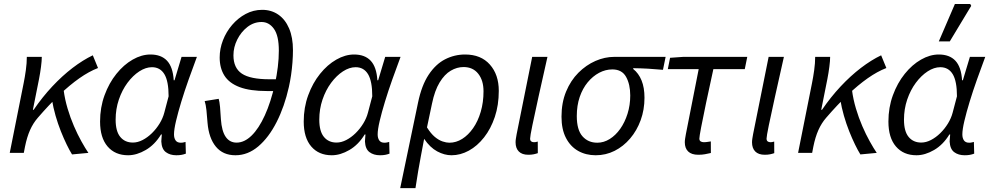

<svg xmlns="http://www.w3.org/2000/svg" viewBox="-20 -774 5015 972"><path d="M29.3 0 99.8 -353.4Q105.8 -382.7 110.8 -418.5Q115.8 -454.3 115.8 -486.1H191.6Q191.6 -466.8 187.6 -435.8Q183.6 -404.7 177.6 -374L146.5 -218.3H150.5Q194.2 -282.4 244.5 -336.2Q294.8 -389.9 347.2 -430Q399.7 -470.1 449.8 -494L476.2 -429.7Q430.4 -412 381.7 -377.8Q332.9 -343.5 280.4 -293.4Q227.9 -243.3 171.5 -177.9Q148 -151 132.2 -115.7Q116.4 -80.4 106.5 -31.3L100.5 0ZM344.7 7.8Q332.3 -12 317.6 -42.2Q302.9 -72.4 288 -109.7Q273.2 -147 261.3 -188.2Q249.5 -229.4 242.7 -270.9L302.3 -317.2Q308.4 -270.8 322.2 -224.5Q336 -178.1 354.3 -135.7Q372.6 -93.3 392.1 -58.4Q411.5 -23.5 427.5 0Z M628.7 12Q562.8 12 524.7 -32.4Q486.6 -76.8 486.6 -158.5Q486.6 -229.9 509.3 -291.8Q531.9 -353.7 569.2 -400Q606.4 -446.4 651.6 -472.2Q696.7 -498.1 741.7 -498.1Q796.1 -498.1 825.7 -466.5Q855.3 -434.8 859.5 -367.7H863.5L899.1 -486.1H976.8Q955.9 -430.1 935.1 -371.7Q914.3 -313.3 897.8 -259Q881.3 -204.7 871.1 -161.5Q860.9 -118.2 860.9 -93.6Q860.9 -75 868.9 -63.3Q876.9 -51.5 895.5 -51.5Q903.4 -51.5 909.1 -53Q914.9 -54.5 919.3 -55.5L920.9 3.8Q910 7.9 899 9.9Q888 12 872.6 12Q840.7 12 819.6 -3.8Q798.5 -19.5 796.6 -57.8Q796.6 -63.5 797.6 -73.3Q798.5 -83.1 799.2 -93.2H795.2Q763.7 -41.4 717.9 -14.7Q672.1 12 628.7 12ZM652.8 -52.3Q676.9 -52.3 701.8 -65.1Q726.7 -77.9 749.1 -99.8Q771.5 -121.8 788 -148.7Q804.4 -175.6 811.7 -203.5L833.6 -286.5Q833.6 -362.9 812.2 -398.4Q790.8 -433.8 749.3 -433.8Q717.7 -433.8 685.1 -412.6Q652.6 -391.4 625.3 -354.7Q598.1 -318 581.7 -269.9Q565.4 -221.9 565.4 -168.2Q565.4 -109.1 589 -80.7Q612.5 -52.3 652.8 -52.3Z M1171.9 12Q1108.9 12 1073 -31.4Q1037.1 -74.8 1030.6 -152.6Q1028.4 -186.2 1025.1 -216Q1021.8 -245.7 1016.2 -262.3L1087.1 -273.7Q1091.3 -260.7 1094 -232Q1096.7 -203.4 1098.3 -170.3Q1102.6 -109.6 1122.9 -80.8Q1143.1 -52 1177.6 -52Q1217.2 -52 1253.6 -87.5Q1290.1 -123 1320.6 -189.8Q1351.1 -256.5 1372.1 -350Q1381.2 -392.2 1386.4 -434.8Q1391.6 -477.4 1391.6 -517.8Q1391.6 -593.4 1366.8 -628Q1342 -662.6 1304.3 -662.6Q1265.1 -662.6 1232.8 -637.6Q1200.6 -612.7 1181.2 -574Q1161.8 -535.4 1161.8 -493.9Q1161.8 -429.7 1204.5 -401.2Q1247.2 -372.7 1344.2 -372.7H1392.2L1383 -313.1H1331.3Q1245.8 -313.1 1193.3 -332.9Q1140.8 -352.6 1116.4 -390.7Q1092.1 -428.9 1092.1 -483Q1092.1 -527.3 1108.7 -570.2Q1125.3 -613 1155.1 -647.8Q1185 -682.6 1223.9 -703.4Q1262.9 -724.2 1307.5 -724.2Q1353.8 -724.2 1388.9 -700Q1424.1 -675.8 1443.6 -630Q1463.1 -584.3 1463.1 -520.1Q1463.1 -490.6 1460.6 -458.2Q1458.1 -425.7 1453.5 -393.9Q1448.8 -362.1 1442.4 -333.6Q1420.2 -234.5 1380.5 -156.3Q1340.8 -78.1 1287.7 -33Q1234.6 12 1171.9 12Z M1659.7 12Q1593.8 12 1555.7 -32.4Q1517.6 -76.8 1517.6 -158.5Q1517.6 -229.9 1540.3 -291.8Q1562.9 -353.7 1600.2 -400Q1637.4 -446.4 1682.6 -472.2Q1727.7 -498.1 1772.7 -498.1Q1827.1 -498.1 1856.7 -466.5Q1886.3 -434.8 1890.5 -367.7H1894.5L1930.1 -486.1H2007.8Q1986.9 -430.1 1966.1 -371.7Q1945.3 -313.3 1928.8 -259Q1912.3 -204.7 1902.1 -161.5Q1891.9 -118.2 1891.9 -93.6Q1891.9 -75 1899.9 -63.3Q1907.9 -51.5 1926.5 -51.5Q1934.4 -51.5 1940.1 -53Q1945.9 -54.5 1950.3 -55.5L1951.9 3.8Q1941 7.9 1930 9.9Q1919 12 1903.6 12Q1871.7 12 1850.6 -3.8Q1829.5 -19.5 1827.6 -57.8Q1827.6 -63.5 1828.6 -73.3Q1829.5 -83.1 1830.2 -93.2H1826.2Q1794.7 -41.4 1748.9 -14.7Q1703.1 12 1659.7 12ZM1683.8 -52.3Q1707.9 -52.3 1732.8 -65.1Q1757.7 -77.9 1780.1 -99.8Q1802.5 -121.8 1819 -148.7Q1835.4 -175.6 1842.7 -203.5L1864.6 -286.5Q1864.6 -362.9 1843.2 -398.4Q1821.8 -433.8 1780.3 -433.8Q1748.7 -433.8 1716.1 -412.6Q1683.6 -391.4 1656.3 -354.7Q1629.1 -318 1612.7 -269.9Q1596.4 -221.9 1596.4 -168.2Q1596.4 -109.1 1620 -80.7Q1643.5 -52.3 1683.8 -52.3Z M2006 178.5 2096.3 -254.4Q2114.4 -341.7 2150 -395.6Q2185.7 -449.4 2233.3 -473.8Q2281 -498.1 2334.5 -498.1Q2414.8 -498.1 2459.9 -447.2Q2505.1 -396.4 2505.1 -314.1Q2505.1 -241.8 2485 -182Q2464.9 -122.1 2430.6 -78.5Q2396.4 -34.8 2353.6 -11.4Q2310.8 12 2265.6 12Q2229.9 12 2193.4 -7.6Q2157 -27.1 2127.2 -71.1Q2118.3 -24.2 2110.9 15.1Q2103.5 54.5 2096.8 93.6Q2090.1 132.8 2083.3 178.5ZM2255.1 -51.5Q2289.1 -51.5 2319.8 -70.8Q2350.6 -90.1 2375.1 -125.1Q2399.7 -160.2 2413.7 -208Q2427.8 -255.7 2427.8 -312.1Q2427.8 -367 2401 -400.8Q2374.3 -434.6 2326.6 -434.6Q2293.3 -434.6 2261.9 -416.1Q2230.5 -397.7 2205.6 -356.7Q2180.6 -315.7 2166.9 -248.9L2141.6 -129Q2161.1 -97.8 2181.2 -81Q2201.4 -64.2 2220.7 -57.9Q2239.9 -51.5 2255.1 -51.5Z M2654.8 9.5Q2622.9 9.5 2606.5 -7.1Q2590.1 -23.6 2590.1 -53.8Q2590.1 -62.4 2591.8 -72.8Q2593.5 -83.1 2595.6 -95.2L2674.2 -486.1H2751.5Q2726.5 -375.1 2706.6 -285.6Q2686.6 -196.2 2675.2 -140Q2663.7 -83.8 2663.7 -72.5Q2663.7 -62.5 2669.2 -58.3Q2674.7 -54.1 2682.8 -54.1Q2686.5 -54.1 2691.1 -54.6Q2695.7 -55.1 2702.4 -57.3L2702.7 1.3Q2693.5 4.6 2681.6 7.1Q2669.8 9.5 2654.8 9.5Z M2995.9 12Q2945.9 12 2906.8 -10.1Q2867.7 -32.2 2845.2 -75.7Q2822.6 -119.2 2822.6 -183.2Q2822.6 -254.4 2845.9 -310.6Q2869.2 -366.8 2908.2 -405.8Q2947.3 -444.8 2994.5 -465.5Q3041.7 -486.1 3089.9 -486.1H3349.7L3336.3 -420.6Q3297.1 -424.3 3260.7 -426.3Q3224.2 -428.4 3185.6 -428.8V-424.8Q3213.1 -403.1 3227.9 -366.8Q3242.7 -330.6 3242.7 -279.1Q3242.7 -218.5 3223.4 -165.6Q3204.1 -112.7 3170 -72.8Q3136 -32.8 3091.5 -10.4Q3046.9 12 2995.9 12ZM3003.8 -51.5Q3036.7 -51.5 3066.6 -70.2Q3096.6 -88.8 3119.9 -121.7Q3143.2 -154.7 3156.9 -198.2Q3170.6 -241.8 3170.6 -290.6Q3170.6 -346.9 3149.6 -384.7Q3128.7 -422.6 3079.8 -422.6Q3045.4 -422.6 3013.1 -405.5Q2980.9 -388.3 2955.2 -357.3Q2929.5 -326.2 2914.7 -282.9Q2900 -239.7 2900 -186.4Q2900 -116.4 2928.7 -84Q2957.5 -51.5 3003.8 -51.5Z M3515.3 9.5Q3480.9 9.5 3463.9 -7.1Q3446.8 -23.6 3446.8 -53.8Q3446.8 -62.4 3448.5 -72.8Q3450.2 -83.1 3452.3 -95.2L3517.1 -424H3360.8L3372.2 -481.4L3439.2 -486.1H3763L3750.4 -424H3591.4Q3570.4 -329.1 3554.5 -253Q3538.5 -177 3529.5 -129.5Q3520.5 -82.1 3520.5 -72.5Q3520.5 -62.5 3526.9 -58.3Q3533.3 -54.1 3542.7 -54.1Q3553.3 -54.1 3561.7 -55.6Q3570.1 -57.1 3578.5 -58.1L3578.8 0.5Q3564.1 3.9 3549.2 6.7Q3534.4 9.5 3515.3 9.5Z M3851.8 9.5Q3819.9 9.5 3803.5 -7.1Q3787.1 -23.6 3787.1 -53.8Q3787.1 -62.4 3788.8 -72.8Q3790.5 -83.1 3792.6 -95.2L3871.2 -486.1H3948.5Q3923.5 -375.1 3903.6 -285.6Q3883.6 -196.2 3872.2 -140Q3860.7 -83.8 3860.7 -72.5Q3860.7 -62.5 3866.2 -58.3Q3871.7 -54.1 3879.8 -54.1Q3883.5 -54.1 3888.1 -54.6Q3892.7 -55.1 3899.4 -57.3L3899.7 1.3Q3890.5 4.6 3878.6 7.1Q3866.8 9.5 3851.8 9.5Z M4020.3 0 4090.8 -353.4Q4096.8 -382.7 4101.8 -418.5Q4106.8 -454.3 4106.8 -486.1H4182.6Q4182.6 -466.8 4178.6 -435.8Q4174.6 -404.7 4168.6 -374L4137.5 -218.3H4141.5Q4185.2 -282.4 4235.5 -336.2Q4285.8 -389.9 4338.2 -430Q4390.7 -470.1 4440.8 -494L4467.2 -429.7Q4421.4 -412 4372.7 -377.8Q4323.9 -343.5 4271.4 -293.4Q4218.9 -243.3 4162.5 -177.9Q4139 -151 4123.2 -115.7Q4107.4 -80.4 4097.5 -31.3L4091.5 0ZM4335.7 7.8Q4323.3 -12 4308.6 -42.2Q4293.9 -72.4 4279 -109.7Q4264.2 -147 4252.3 -188.2Q4240.5 -229.4 4233.7 -270.9L4293.3 -317.2Q4299.4 -270.8 4313.2 -224.5Q4327 -178.1 4345.3 -135.7Q4363.6 -93.3 4383.1 -58.4Q4402.5 -23.5 4418.5 0Z M4619.7 12Q4553.8 12 4515.7 -32.4Q4477.6 -76.8 4477.6 -158.5Q4477.6 -229.9 4500.3 -291.8Q4522.9 -353.7 4560.2 -400Q4597.4 -446.4 4642.6 -472.2Q4687.7 -498.1 4732.7 -498.1Q4787.1 -498.1 4816.7 -466.5Q4846.3 -434.8 4850.5 -367.7H4854.5L4890.1 -486.1H4967.8Q4946.9 -430.1 4926.1 -371.7Q4905.3 -313.3 4888.8 -259Q4872.3 -204.7 4862.1 -161.5Q4851.9 -118.2 4851.9 -93.6Q4851.9 -75 4859.9 -63.3Q4867.9 -51.5 4886.5 -51.5Q4894.4 -51.5 4900.1 -53Q4905.9 -54.5 4910.3 -55.5L4911.9 3.8Q4901 7.9 4890 9.9Q4879 12 4863.6 12Q4831.7 12 4810.6 -3.8Q4789.5 -19.5 4787.6 -57.8Q4787.6 -63.5 4788.6 -73.3Q4789.5 -83.1 4790.2 -93.2H4786.2Q4754.7 -41.4 4708.9 -14.7Q4663.1 12 4619.7 12ZM4643.8 -52.3Q4667.9 -52.3 4692.8 -65.1Q4717.7 -77.9 4740.1 -99.8Q4762.5 -121.8 4779 -148.7Q4795.4 -175.6 4802.7 -203.5L4824.6 -286.5Q4824.6 -362.9 4803.2 -398.4Q4781.8 -433.8 4740.3 -433.8Q4708.7 -433.8 4676.1 -412.6Q4643.6 -391.4 4616.3 -354.7Q4589.1 -318 4572.7 -269.9Q4556.4 -221.9 4556.4 -168.2Q4556.4 -109.1 4580 -80.7Q4603.5 -52.3 4643.8 -52.3ZM4732.7 -564.4 4814.1 -753.6H4891.9L4896.8 -744.4L4788.3 -564.4Z"/></svg>

Font: Source Sans 3 VF
Style: Italic
Weight: 200
Italic angle: -11°
Designer: Paul D. Hunt
Foundry: Adobe Systems Incorporated
Version: Version 3.042;hotconv 1.0.118;makeotfexe 2.5.65603